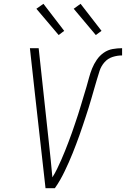

<svg xmlns="http://www.w3.org/2000/svg" viewBox="-20 -988 661 1008"><path d="M219 0 164 -490 137 -735H183L236 -245Q241 -198 246 -151Q251 -104 255 -57Q269 -79 280 -102Q291 -125 301.5 -148.5Q312 -172 321.5 -196Q331 -220 340 -243.5Q349 -267 357.5 -291Q366 -315 374 -339Q382 -363 390 -387Q398 -411 405 -435.5Q412 -460 419.5 -484Q427 -508 434 -532Q441 -556 447.5 -580.5Q454 -605 463.5 -628.5Q473 -652 488 -674Q503 -696 524.5 -711Q546 -726 571 -730.5Q596 -735 621 -735V-697Q596 -697 571 -689Q546 -681 528.5 -661Q511 -641 503 -616.5Q495 -592 488 -568Q481 -544 474 -520Q467 -496 460 -471.5Q453 -447 445.5 -423Q438 -399 430 -375Q422 -351 414 -327Q406 -303 397.5 -279Q389 -255 380 -231.5Q371 -208 361.5 -184Q352 -160 341.5 -136.5Q331 -113 320 -90Q309 -67 296 -44Q283 -21 268 0ZM483 -804 367 -942 403 -968 513 -826ZM288 -804 171 -942 208 -968 317 -826Z"/></svg>

Font: Iosevka SS04 XLt Ex Obl
Style: Regular
Weight: 200
Width: 7
Italic angle: -9°
Monospace: yes
Designer: Belleve Invis
Foundry: Belleve Invis
Version: Version 19.0.0; ttfautohint (v1.8.4)